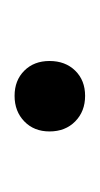

<svg xmlns="http://www.w3.org/2000/svg" viewBox="44 -172 138 266"><g transform="rotate(90 113.0 -39.0)"><path d="M112.8 9.8Q91.3 9.8 77.9 -3.7Q64.5 -17.1 64.5 -38.6Q64.5 -60.5 77.9 -74.2Q91.3 -87.9 112.8 -87.9Q134.3 -87.9 148.2 -74.2Q162.1 -60.5 162.1 -38.6Q162.1 -17.1 148.2 -3.7Q134.3 9.8 112.8 9.8Z"/></g></svg>

Font: Kumbh Sans
Style: Regular
Weight: 400
Version: Version 1.005